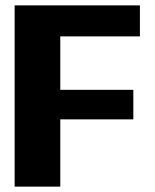

<svg xmlns="http://www.w3.org/2000/svg" viewBox="-20 -695 578 715"><path d="M34.5 0H204.5V-250.5H476.5V-360.5H204.5V-559.5H501V-675H34.5Z"/></svg>

Font: Anybody UltraCondensed Thin
Style: Bold
Weight: 700
Version: Version 1.111